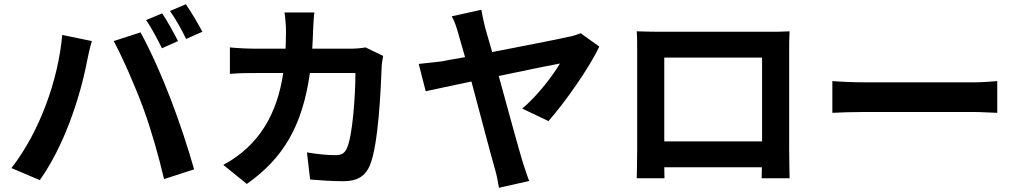

<svg xmlns="http://www.w3.org/2000/svg" viewBox="-20 -826 4820 907"><path d="M746 -763 670 -731C696 -695 725 -638 745 -598L821 -632C803 -667 770 -728 746 -763ZM858 -806 783 -774C809 -738 840 -683 859 -642L936 -676C919 -709 883 -770 858 -806ZM34 -32 168 25C278 -130 355 -350 391 -536C395 -557 405 -604 414 -632L274 -661C255 -447 167 -203 34 -32ZM656 -317C694 -214 728 -94 755 20L897 -26C837 -236 748 -481 644 -673L517 -632C557 -559 619 -418 656 -317Z M1035 -47 1146 43C1317 -78 1408 -228 1444 -481H1659C1659 -378 1646 -186 1619 -126C1608 -103 1595 -93 1564 -93C1527 -93 1477 -98 1430 -106L1445 22C1491 26 1549 30 1603 30C1669 30 1706 5 1727 -44C1768 -141 1779 -408 1783 -511C1783 -522 1787 -546 1790 -562L1707 -602C1684 -598 1659 -596 1635 -596H1455C1457 -623 1458 -652 1459 -682C1460 -705 1462 -745 1465 -767H1324C1328 -744 1331 -700 1331 -679C1331 -650 1330 -622 1329 -596H1192C1156 -596 1106 -598 1066 -602V-477C1107 -481 1160 -481 1192 -481H1318C1290 -291 1206 -139 1035 -47Z M2571 -254C2649 -342 2766 -509 2811 -606L2723 -669C2708 -663 2686 -655 2666 -652C2620 -641 2452 -609 2305 -580C2292 -625 2281 -664 2272 -695C2264 -726 2258 -756 2254 -780L2114 -749C2128 -725 2137 -696 2146 -664C2153 -641 2163 -602 2177 -556C2122 -547 2081 -539 2066 -536C2029 -532 1995 -528 1958 -524L1991 -395C2026 -402 2110 -421 2207 -441C2250 -281 2299 -93 2316 -35C2326 -3 2333 35 2337 61L2480 29C2470 5 2456 -41 2449 -61C2430 -124 2380 -306 2336 -467C2469 -495 2596 -521 2625 -526C2595 -473 2518 -372 2447 -313Z M2990 -585V-118C2990 -72 2988 11 2988 16H3119L3118 -36H3579L3578 16H3710C3710 12 3708 -79 3708 -117V-585C3708 -614 3708 -649 3710 -678C3676 -676 3639 -676 3616 -676H3090C3064 -676 3028 -677 2988 -678C2990 -651 2990 -612 2990 -585ZM3118 -554H3580V-158H3118Z M3912 -293C3947 -295 4011 -297 4066 -297H4579C4619 -297 4668 -293 4691 -293V-443C4666 -441 4623 -437 4579 -437H4066C4016 -437 3946 -440 3912 -443Z"/></svg>

Font: Kinto Sans
Style: Bold
Weight: 700
Designer: Authors: Ryoko NISHIZUKA  (kana & ideographs); Paul D. Hunt (Latin, Greek & Cyrillic); Wenlong ZHANG  (bopomofo); Sandol
Foundry: Adobe Systems Incorporated, ookami Inc.
Version: Version 0.001